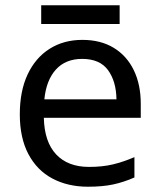

<svg xmlns="http://www.w3.org/2000/svg" viewBox="-20 -697 604 727"><path d="M292 -546Q361 -546 410.5 -516Q460 -486 486.5 -431.5Q513 -377 513 -304V-251H146Q148 -160 192.5 -112.5Q237 -65 317 -65Q368 -65 407.5 -74.5Q447 -84 489 -102V-25Q448 -7 408 1.5Q368 10 313 10Q237 10 178.5 -21Q120 -52 87.5 -113.5Q55 -175 55 -264Q55 -352 84.5 -415Q114 -478 167.5 -512Q221 -546 292 -546ZM291 -474Q228 -474 191.5 -433.5Q155 -393 148 -321H421Q420 -389 389 -431.5Q358 -474 291 -474ZM433 -677V-606H136V-677Z"/></svg>

Font: Noto Sans Tai Viet
Style: Regular
Weight: 400
Designer: Monotype Design Team
Foundry: Monotype Imaging Inc.
Version: Version 2.003; ttfautohint (v1.8.4.7-5d5b)